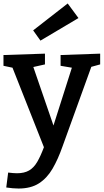

<svg xmlns="http://www.w3.org/2000/svg" viewBox="-26 -845 597 1106"><path d="M10 235 21 149Q52 153 72 153Q114 153 141.5 137Q169 121 188.5 87.5Q208 54 227 3L46 -455L-6 -466V-528L233 -536V-474L166 -459L282 -122L388 -455L323 -466V-528L551 -536V-474L500 -460L334 -1Q308 73 276.5 127Q245 181 198.5 211Q152 241 81 241Q50 241 10 235ZM207 -611 165 -670 364 -825 426 -741Z"/></svg>

Font: Bitter SemiBold
Style: Regular
Weight: 600
Designer: Sol Matas, and Bitter project Authors
Foundry: Sol Matas
Version: Version 2.001